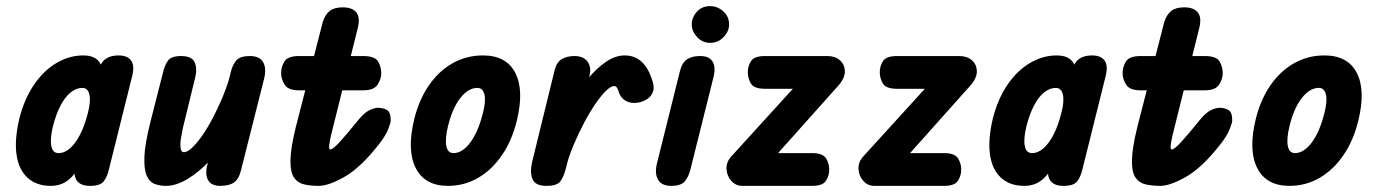

<svg xmlns="http://www.w3.org/2000/svg" viewBox="-20 -607 4485 627"><path d="M146 0Q99 0 70 -26.5Q41 -53 34 -102Q27 -151 43 -219Q59 -283 90.5 -329.5Q122 -376 164 -401Q206 -426 252 -426Q293 -426 307.5 -399.5Q322 -373 317 -325.5Q312 -278 295 -214Q278 -152 258.5 -103.5Q239 -55 212.5 -27.5Q186 0 146 0ZM171 -107Q191 -107 209 -123Q227 -139 242 -168.5Q257 -198 267 -238Q277 -276 272 -298Q267 -320 249 -320Q229 -320 210.5 -305Q192 -290 177.5 -262Q163 -234 153 -195Q143 -154 147.5 -130.5Q152 -107 171 -107ZM274 0Q241 0 229.5 -19.5Q218 -39 227 -74L303 -379Q314 -426 367 -426Q396 -426 408 -409.5Q420 -393 412 -360L336 -55Q330 -29 318.5 -14.5Q307 0 274 0Z M522 0Q503 0 486 -6Q469 -12 459.5 -32.5Q450 -53 451.5 -94.5Q453 -136 471 -208L512 -369Q518 -395 529 -409.5Q540 -424 571 -424Q606 -424 615.5 -404Q625 -384 617 -352L577 -188Q575 -177 571.5 -158.5Q568 -140 569.5 -125Q571 -110 581 -110Q591 -110 605.5 -123Q620 -136 637 -159.5Q654 -183 670.5 -213.5Q687 -244 702 -278.5Q717 -313 728 -348L729 -169Q702 -122 666 -83.5Q630 -45 592.5 -22.5Q555 0 522 0ZM699 0Q671 0 660 -18Q649 -36 657 -69L733 -369Q739 -395 751.5 -409.5Q764 -424 796 -424Q828 -424 839.5 -403.5Q851 -383 842 -348L767 -51Q760 -22 744 -11Q728 0 699 0Z M957 -312Q921 -312 909.5 -330.5Q898 -349 898 -368Q898 -389 909 -406.5Q920 -424 957 -424H1166Q1204 -424 1214.5 -406.5Q1225 -389 1225 -368Q1225 -349 1213 -330.5Q1201 -312 1166 -312ZM1021 0Q996 0 974.5 -4.5Q953 -9 940.5 -26.5Q928 -44 928.5 -83.5Q929 -123 946 -192L1034 -535Q1042 -560 1057 -571.5Q1072 -583 1099 -583Q1131 -583 1144 -566Q1157 -549 1148 -514L1061 -165Q1058 -153 1055.5 -136Q1053 -119 1059 -119Q1067 -119 1089.5 -143.5Q1112 -168 1145 -209Q1168 -238 1185 -246.5Q1202 -255 1215 -255Q1229 -255 1242.5 -248.5Q1256 -242 1256 -214Q1256 -206 1247.5 -184.5Q1239 -163 1216 -134Q1157 -59 1105 -29.5Q1053 0 1021 0Z M1443 0Q1367 0 1337.5 -58.5Q1308 -117 1333 -219Q1349 -283 1381.5 -329.5Q1414 -376 1459 -401Q1504 -426 1557 -426Q1633 -426 1662.5 -369.5Q1692 -313 1668 -214Q1652 -148 1619 -100Q1586 -52 1541 -26Q1496 0 1443 0ZM1461 -107Q1490 -107 1516 -142Q1542 -177 1557 -238Q1567 -276 1562 -298Q1557 -320 1539 -320Q1509 -320 1483 -286.5Q1457 -253 1443 -195Q1433 -154 1437.5 -130.5Q1442 -107 1461 -107Z M1765 0Q1729 0 1719.5 -21Q1710 -42 1717 -75L1791 -377Q1797 -403 1814 -413.5Q1831 -424 1856 -424Q1885 -424 1898.5 -406Q1912 -388 1905 -359L1828 -57Q1821 -30 1810 -15Q1799 0 1765 0ZM1828 -61 1841 -264Q1869 -313 1899 -349Q1929 -385 1959.5 -405.5Q1990 -426 2020 -426Q2089 -426 2113 -334Q2118 -314 2107.5 -297.5Q2097 -281 2070 -273Q2043 -267 2024 -277.5Q2005 -288 1999 -312Q1994 -326 1986 -326Q1975 -326 1959 -310.5Q1943 -295 1924.5 -268Q1906 -241 1888 -207Q1870 -173 1854 -135.5Q1838 -98 1828 -61Z M2172 0Q2140 0 2128.5 -21Q2117 -42 2126 -76L2200 -373Q2207 -402 2223 -413Q2239 -424 2267 -424Q2296 -424 2307 -406Q2318 -388 2310 -355L2235 -55Q2229 -30 2216.5 -15Q2204 0 2172 0ZM2299 -467Q2274 -467 2256.5 -486Q2239 -505 2239 -527Q2239 -550 2255.5 -568.5Q2272 -587 2299 -587Q2323 -587 2342 -570Q2361 -553 2361 -527Q2361 -505 2343 -486Q2325 -467 2299 -467Z M2404 0Q2383 0 2368.5 -16Q2354 -32 2352.5 -54.5Q2351 -77 2368 -96L2622 -375L2643 -317H2479Q2442 -317 2432 -334.5Q2422 -352 2422 -371Q2422 -391 2432.5 -407.5Q2443 -424 2479 -424H2682Q2707 -424 2722.5 -410.5Q2738 -397 2739 -375.5Q2740 -354 2720 -330L2470 -50L2458 -107H2632Q2667 -107 2677.5 -90Q2688 -73 2688 -53Q2688 -34 2677.5 -17Q2667 0 2632 0Z M2835 0Q2814 0 2799.5 -16Q2785 -32 2783.5 -54.5Q2782 -77 2799 -96L3053 -375L3074 -317H2910Q2873 -317 2863 -334.5Q2853 -352 2853 -371Q2853 -391 2863.5 -407.5Q2874 -424 2910 -424H3113Q3138 -424 3153.5 -410.5Q3169 -397 3170 -375.5Q3171 -354 3151 -330L2901 -50L2889 -107H3063Q3098 -107 3108.5 -90Q3119 -73 3119 -53Q3119 -34 3108.5 -17Q3098 0 3063 0Z M3325 0Q3278 0 3249 -26.5Q3220 -53 3213 -102Q3206 -151 3222 -219Q3238 -283 3269.5 -329.5Q3301 -376 3343 -401Q3385 -426 3431 -426Q3472 -426 3486.5 -399.5Q3501 -373 3496 -325.5Q3491 -278 3474 -214Q3457 -152 3437.5 -103.5Q3418 -55 3391.5 -27.5Q3365 0 3325 0ZM3350 -107Q3370 -107 3388 -123Q3406 -139 3421 -168.5Q3436 -198 3446 -238Q3456 -276 3451 -298Q3446 -320 3428 -320Q3408 -320 3389.5 -305Q3371 -290 3356.5 -262Q3342 -234 3332 -195Q3322 -154 3326.5 -130.5Q3331 -107 3350 -107ZM3453 0Q3420 0 3408.5 -19.5Q3397 -39 3406 -74L3482 -379Q3493 -426 3546 -426Q3575 -426 3587 -409.5Q3599 -393 3591 -360L3515 -55Q3509 -29 3497.5 -14.5Q3486 0 3453 0Z M3705 -312Q3669 -312 3657.5 -330.5Q3646 -349 3646 -368Q3646 -389 3657 -406.5Q3668 -424 3705 -424H3914Q3952 -424 3962.5 -406.5Q3973 -389 3973 -368Q3973 -349 3961 -330.5Q3949 -312 3914 -312ZM3769 0Q3744 0 3722.5 -4.5Q3701 -9 3688.5 -26.5Q3676 -44 3676.5 -83.5Q3677 -123 3694 -192L3782 -535Q3790 -560 3805 -571.5Q3820 -583 3847 -583Q3879 -583 3892 -566Q3905 -549 3896 -514L3809 -165Q3806 -153 3803.5 -136Q3801 -119 3807 -119Q3815 -119 3837.5 -143.5Q3860 -168 3893 -209Q3916 -238 3933 -246.5Q3950 -255 3963 -255Q3977 -255 3990.5 -248.5Q4004 -242 4004 -214Q4004 -206 3995.5 -184.5Q3987 -163 3964 -134Q3905 -59 3853 -29.5Q3801 0 3769 0Z M4191 0Q4115 0 4085.5 -58.5Q4056 -117 4081 -219Q4097 -283 4129.5 -329.5Q4162 -376 4207 -401Q4252 -426 4305 -426Q4381 -426 4410.5 -369.5Q4440 -313 4416 -214Q4400 -148 4367 -100Q4334 -52 4289 -26Q4244 0 4191 0ZM4209 -107Q4238 -107 4264 -142Q4290 -177 4305 -238Q4315 -276 4310 -298Q4305 -320 4287 -320Q4257 -320 4231 -286.5Q4205 -253 4191 -195Q4181 -154 4185.5 -130.5Q4190 -107 4209 -107Z"/></svg>

Font: Edu TAS Beginner
Style: Bold
Weight: 700
Version: Version 1.003